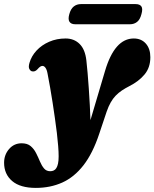

<svg xmlns="http://www.w3.org/2000/svg" viewBox="-133 -673 754 938"><path d="M380 -326Q403.5 -405.5 438.5 -445.2Q473.5 -485 520.5 -485Q557.5 -485 579.5 -460Q601.5 -435 601.5 -393.5Q601.5 -343 573.2 -309.2Q545 -275.5 499.5 -252.5Q479 -242 462.2 -230.8Q445.5 -219.5 432 -205.5Q418.5 -191.5 407.8 -172.5Q397 -153.5 388 -127.5L352 -20Q320 76.5 274.5 134.8Q229 193 170.8 219Q112.5 245 42 245Q-34 245 -73.5 211.5Q-113 178 -113 122Q-113 83.5 -88.8 55.2Q-64.5 27 -27 27Q0.5 27 16.8 40.8Q33 54.5 43.2 74.8Q53.5 95 62 115.5Q70.5 136 82 149.8Q93.5 163.5 112.5 163.5Q121.5 163.5 129.2 160Q137 156.5 142.2 148.2Q147.5 140 150.5 126Q153.5 112 153.5 90.5Q153.5 69.5 151.2 40.2Q149 11 144.8 -23.8Q140.5 -58.5 135.2 -96Q130 -133.5 124 -171.8Q118 -210 111.8 -245.8Q105.5 -281.5 99.5 -312.5Q96 -332.5 89.2 -341.8Q82.5 -351 74.5 -351Q69.5 -351 63.8 -347.5Q58 -344 49.5 -334Q43.5 -327.5 37 -325.2Q30.5 -323 23.5 -324.5Q16 -326 10.5 -335.8Q5 -345.5 11 -366Q20.5 -399 45.5 -426Q70.5 -453 107.2 -469Q144 -485 187.5 -485Q229 -485 256 -458.2Q283 -431.5 289 -377.5Q292 -351.5 295 -316.2Q298 -281 300.8 -240.8Q303.5 -200.5 305.8 -159Q308 -117.5 309.2 -78.8Q310.5 -40 311 -8L286.5 -10.5ZM205.5 -603.5Q212.5 -629.5 227.2 -641.2Q242 -653 262.5 -653H529.5Q550 -653 557.8 -641.5Q565.5 -630 558 -604Q551.5 -578 537 -566.2Q522.5 -554.5 502 -554.5H234.5Q214.5 -554.5 206.5 -566.5Q198.5 -578.5 205.5 -603.5Z"/></svg>

Font: Fraunces
Style: Italic
Weight: 900
Italic angle: -16°
Version: Version 1.000;[0bf87f6ff]